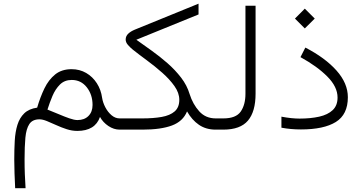

<svg xmlns="http://www.w3.org/2000/svg" viewBox="-20 -688 1922 1019"><path d="M522 -168.5Q525.9 -143.6 539.1 -118.4Q552.2 -93.3 572 -76.4Q591.8 -59.6 615.2 -59.6H636.2V0H615.2Q584 0 555.2 -19.3Q526.4 -38.6 510.7 -67.4Q484.9 6.8 390.1 6.8Q362.3 6.8 333.7 -2.4Q305.2 -11.7 278.6 -23.9Q252 -36.1 229 -45.4Q206.1 -54.7 189.5 -54.7Q152.3 -54.7 135.7 -29.5Q119.1 -4.4 114.7 43Q110.4 90.3 110.4 157.2Q110.4 203.1 111.8 236.1Q113.3 269 115.7 311H60.5Q58.6 269 57.1 232.7Q55.7 196.3 55.7 159.7Q55.7 106 58.3 58.8Q61 11.7 72.5 -25.4Q84 -62.5 108.6 -86.4Q133.3 -110.4 177.2 -116.7Q193.4 -172.4 215.8 -218.8Q238.3 -265.1 272.9 -293Q307.6 -320.8 359.9 -320.8Q402.8 -320.8 437.3 -300.8Q471.7 -280.8 493.9 -246.3Q516.1 -211.9 522 -168.5ZM471.2 -130.9Q471.2 -186 440.4 -224.9Q409.7 -263.7 360.8 -263.7Q322.8 -263.7 298.3 -239.5Q273.9 -215.3 258.5 -179Q243.2 -142.6 231.9 -106.4Q260.7 -95.2 291 -82.3Q321.3 -69.3 347.7 -60.1Q374 -50.8 391.1 -50.8Q428.2 -50.8 449.7 -72.8Q471.2 -94.7 471.2 -130.9Z M703.6 -477.1Q740.7 -450.7 784.2 -419.7Q827.6 -388.7 868.7 -352.8Q909.7 -316.9 941.2 -275.9Q972.7 -234.9 986.3 -189Q1003.4 -134.8 1037.4 -97.2Q1071.3 -59.6 1125 -59.6H1147V0H1125Q1073.2 0 1035.9 -25.6Q998.5 -51.3 972.7 -96.7Q951.2 -43.9 892.6 -22Q834 0 735.8 0H616.7V-59.6H735.4Q793.9 -59.6 838.1 -67.4Q882.3 -75.2 907 -96.7Q931.6 -118.2 931.6 -158.2Q931.6 -194.8 906 -231Q880.4 -267.1 841.3 -301.8Q802.2 -336.4 760 -367.4Q717.8 -398.4 684.6 -424.8Q670.9 -436 658.9 -449.7Q647 -463.4 647 -478Q647 -496.1 660.2 -508.8Q673.3 -521.5 695.8 -530.8L1033.7 -668.5V-611.3Z M1127.4 -59.6H1165.5Q1232.4 -59.6 1257.6 -95.9Q1282.7 -132.3 1282.7 -190.4V-657.7H1336.4V-190.9Q1336.4 -95.7 1295.9 -47.9Q1255.4 0 1165 0H1127.4Z M1597.7 -642.1 1650.4 -589.4 1597.7 -537.1 1545.4 -589.4ZM1569.8 -58.6Q1628.4 -58.6 1674.1 -68.8Q1719.7 -79.1 1745.6 -103.5Q1771.5 -127.9 1771.5 -170.4Q1771.5 -227.1 1717.5 -281.5Q1663.6 -335.9 1574.7 -384.8L1600.6 -435.5Q1705.6 -381.3 1765.9 -313.7Q1826.2 -246.1 1826.2 -171.9Q1826.2 -80.1 1762.2 -40.5Q1698.2 -1 1577.1 -1Q1522.9 -1 1473.6 -10.3V-68.8Q1527.8 -58.6 1569.8 -58.6Z"/></svg>

Font: Vazirmatn UI NL ExtraLight
Style: Regular
Weight: 200
Designer: Saber Rastikerdar
Foundry: Saber Rastikerdar
Version: Version 33.003